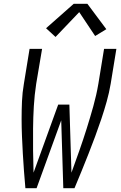

<svg xmlns="http://www.w3.org/2000/svg" viewBox="-20 -993 640 1013"><path d="M114 0Q110 -45 106.5 -90.5Q103 -136 100.5 -181.5Q98 -227 96 -273Q94 -319 94 -365.5Q94 -412 96 -458.5Q98 -505 106 -551L136 -735H202L171 -551Q162 -492 158.5 -433Q155 -374 154.5 -315.5Q154 -257 154.5 -198.5Q155 -140 157 -82L287 -441H346L357 -82Q378 -140 398.5 -198Q419 -256 437.5 -315Q456 -374 472.5 -433Q489 -492 499 -551L529 -735H594L564 -551Q556 -504 543 -457.5Q530 -411 514.5 -365Q499 -319 482 -273Q465 -227 447 -181.5Q429 -136 410.5 -90.5Q392 -45 373 0H314L303 -358L173 0ZM273 -798 223 -844 369 -973H441L541 -839L482 -803L398 -929Z"/></svg>

Font: Iosevka Curly LtExObl
Style: Regular
Weight: 300
Width: 7
Italic angle: -9°
Monospace: yes
Designer: Belleve Invis
Foundry: Belleve Invis
Version: Version 11.1.0; ttfautohint (v1.8.3)